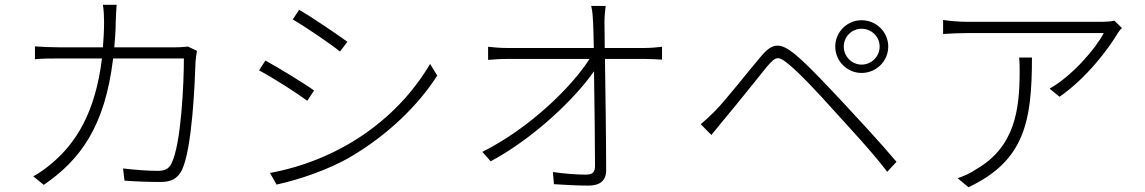

<svg xmlns="http://www.w3.org/2000/svg" viewBox="-20 -763 4820 808"><path d="M120 -21 164.1 14.9C315 -88.1 421.9 -228 456 -517H753.9C753.9 -416.2 742.9 -154.8 701 -73.9C690 -50.8 670.1 -44 644.2 -44C602.3 -44 551.8 -47.9 497.9 -54L503.9 -2.8C555 1.1 610.1 2.8 654.1 2.8C700.3 2.8 725.9 -10.3 745 -46.2C789.1 -135.3 800.1 -419 802.9 -503.9C804 -517 806.1 -532 808.9 -549L771 -567.1C758.9 -566.1 744 -563.9 717 -563.9H460.9C463.8 -598 467 -633.2 467 -670.1C468 -693.2 468.8 -721.9 470.9 -742.9H413C416.9 -720.9 418 -690 418 -669C418 -632.1 415.8 -598 413 -563.9H228C190 -563.9 157 -565.7 127.1 -567.8V-513.8C158 -516.7 187.1 -517 228 -517H409.1C381 -286.2 297.9 -161.2 201 -78.1C177.9 -58.2 144.2 -33 120 -21Z M1239 -721.9 1212 -681.1C1263.8 -651.3 1370 -579.2 1410.9 -546.2L1442.1 -587C1404.1 -615.1 1291.9 -691.1 1239 -721.9ZM1116.1 -35.2 1143.8 13.8C1234.7 -6 1362.9 -47.9 1458.8 -105.1C1609.7 -194.2 1740.1 -318.9 1820 -445L1790.1 -494C1645.2 -248.9 1394.2 -86.3 1116.1 -35.2ZM1096.9 -508.2 1070 -467C1123.9 -438.9 1230.1 -371.1 1273.1 -339.1L1301.8 -382.1C1264.9 -409.1 1148.8 -480.1 1096.9 -508.2Z M2009.9 -123.9 2045.1 -84.2C2228 -182.2 2401.6 -350.1 2479.8 -463.1C2481.9 -321 2484 -148.1 2484 -65C2484 -40.1 2475.1 -28.1 2446 -28.1C2408 -28.1 2353.7 -32 2306.8 -39.1L2311.1 12.1C2354 14.9 2413 18.1 2456 18.1C2505 18.1 2530.9 -2.8 2530.9 -46.9C2530.9 -161.9 2528.1 -369 2525.9 -514.9H2695C2717 -514.9 2747.9 -513.1 2766 -512.1V-566.1C2748.9 -563.9 2715.9 -561.1 2693.9 -561.1H2524.9C2524.9 -611.2 2523.8 -648.8 2523.8 -668C2523.8 -692.1 2525.9 -713.8 2528.8 -737.9H2468C2474.1 -713.8 2474.8 -687.9 2475.9 -668C2476.9 -648.8 2478 -611.2 2479 -561.1H2112.9C2084.9 -561.1 2063.2 -563.2 2034.1 -566.1V-511C2063.2 -513.1 2082 -514.9 2112.9 -514.9H2460.9C2386 -397 2208.1 -223 2009.9 -123.9Z M3530.9 -567.1C3530.9 -609 3565 -642 3605.8 -642C3647.7 -642 3681.8 -609 3681.8 -567.1C3681.8 -525.2 3647.7 -491.1 3605.8 -491.1C3565 -491.1 3530.9 -525.2 3530.9 -567.1ZM3495 -567.1C3495 -506 3544.7 -456 3605.8 -456C3668 -456 3718 -506 3718 -567.1C3718 -628.2 3668 -677.9 3605.8 -677.9C3544.7 -677.9 3495 -628.2 3495 -567.1ZM2929 -240.1 2973.7 -195C2987.6 -210.9 3007.8 -237.9 3025.9 -258.9C3072.1 -312.9 3159.8 -424 3208.8 -484C3228.7 -507.1 3240.8 -518.1 3253.9 -518.1C3266 -518.1 3279.1 -508.9 3300.1 -491.8C3345.2 -454.9 3424 -371.1 3491.8 -295.1C3556.8 -223 3644.9 -130 3713.8 -40.1L3752.8 -82C3682.9 -165.1 3587.7 -267 3523.8 -335.9C3461.6 -402 3378.9 -491.1 3324.9 -535.2C3295.1 -559.3 3272.7 -571 3251.8 -571C3227.6 -571 3206.7 -554.7 3181.8 -524.9C3124.6 -457.7 3036.9 -344.8 2990.1 -296.9C2967 -273.8 2951 -259.2 2929 -240.1Z M4268.8 -521C4271 -500 4271 -481.2 4271 -462C4271 -301.1 4251.1 -144.2 4087 -50.1C4066.1 -35.2 4033 -20.2 4009.9 -13.1L4055.8 24.9C4290.8 -86.3 4322.8 -250 4322.8 -521ZM4669.7 -676.1C4659.8 -673.3 4635.7 -671.2 4621.8 -671.2H4052.9C4019.9 -671.2 3980.8 -674 3948.9 -679V-620C3983 -622.2 4019.9 -623.9 4052.9 -623.9H4625C4590.9 -557.9 4491.1 -442.8 4397 -389.9L4438.9 -355.8C4555.8 -436.8 4646.7 -561.1 4681.8 -620C4686.8 -628.9 4694.6 -638.8 4701.7 -644.9Z"/></svg>

Font: Karasuma Gothic
Style: Light
Weight: 300
Designer: Rasmus Andersson / Ryoko Nishizuka
Foundry: rsms
Version: Version 1.00